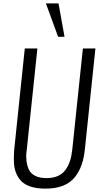

<svg xmlns="http://www.w3.org/2000/svg" viewBox="-20 -1093 578 1123"><path d="M319.8 -877.9 248.5 -1073.2H322.3L357.4 -877.9ZM245.6 10.3Q197.3 10.3 161.9 -0.7Q126.5 -11.7 106 -32.2Q85.4 -52.7 74 -81.3Q62.5 -109.9 61.5 -145Q61 -154.3 61 -164.1Q61 -190.9 63.5 -221.2L125 -809.6H198.7L136.7 -218.8Q133.3 -197.8 133.3 -178.2Q133.3 -165 134.8 -152.3Q138.7 -121.6 149.9 -99.1Q161.1 -76.7 187 -64Q212.9 -51.3 252.4 -51.3Q290.5 -51.3 318.4 -63.7Q346.2 -76.2 363.3 -99.9Q380.4 -123.5 389.6 -152.3Q398.9 -181.2 402.8 -218.8L464.8 -809.6H538.1L476.6 -221.2Q471.2 -168 456.8 -127.7Q442.4 -87.4 416.3 -55.2Q390.1 -22.9 347.2 -6.3Q304.2 10.3 245.6 10.3Z"/></svg>

Font: Oswald
Style: Light
Weight: 300
Designer: Vernon Adams
Foundry: Vernon Adams
Version: 3.0; ttfautohint (v0.95.6-bc232) -l 8 -r 50 -G 200 -x 0 -w "